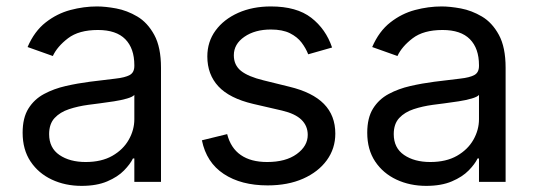

<svg xmlns="http://www.w3.org/2000/svg" viewBox="-20 -573 1689 605"><path d="M237.3 12.7Q185.5 12.7 143.3 -7.1Q101.1 -26.9 76.2 -64.2Q51.3 -101.6 51.3 -154.8Q51.3 -201.7 69.6 -231Q87.9 -260.3 118.9 -276.9Q149.9 -293.5 187.3 -302Q224.6 -310.5 262.7 -315.4Q312.5 -321.8 343.5 -325.2Q374.5 -328.6 388.9 -336.7Q403.3 -344.7 403.3 -365.2V-367.7Q403.3 -420.4 374.8 -449.5Q346.2 -478.5 288.6 -478.5Q228.5 -478.5 194.3 -452.4Q160.2 -426.3 146.5 -396.5L66.9 -424.8Q88.4 -474.6 124 -502.4Q159.7 -530.3 201.9 -541.5Q244.1 -552.7 285.6 -552.7Q312 -552.7 346.2 -546.4Q380.4 -540 412.6 -521Q444.8 -502 466.1 -463.1Q487.3 -424.3 487.3 -359.4V0H403.3V-73.7H398.9Q390.6 -56.2 370.8 -35.9Q351.1 -15.6 317.9 -1.5Q284.7 12.7 237.3 12.7ZM250 -62.5Q299.8 -62.5 334 -82Q368.2 -101.6 385.7 -132.6Q403.3 -163.6 403.3 -197.3V-273.9Q397.9 -267.6 380.1 -262.5Q362.3 -257.3 339.1 -253.7Q315.9 -250 293.9 -247.3Q272 -244.6 258.3 -242.7Q225.6 -238.3 197.5 -229Q169.4 -219.7 152.1 -201.2Q134.8 -182.6 134.8 -150.4Q134.8 -106.9 167.2 -84.7Q199.7 -62.5 250 -62.5Z M1026.4 -423.3 951.2 -401.9Q943.8 -420.9 930.4 -438.7Q917 -456.5 893.6 -468.3Q870.1 -480 833.5 -480Q783.2 -480 750 -457Q716.8 -434.1 716.8 -398.9Q716.8 -367.7 739.5 -349.6Q762.2 -331.5 810.5 -319.8L891.6 -299.8Q964.8 -282.2 1000.7 -245.6Q1036.6 -209 1036.6 -151.9Q1036.6 -105 1009.8 -68.1Q982.9 -31.2 935.1 -10Q887.2 11.2 823.2 11.2Q739.7 11.2 685.1 -24.9Q630.4 -61 616.2 -130.9L695.8 -150.4Q707 -106.4 738.8 -84.5Q770.5 -62.5 821.8 -62.5Q880.4 -62.5 915 -87.6Q949.7 -112.8 949.7 -147.9Q949.7 -176.3 929.9 -195.6Q910.2 -214.8 868.7 -224.6L777.8 -245.6Q703.1 -263.2 668.2 -300.8Q633.3 -338.4 633.3 -395Q633.3 -441.4 659.2 -476.8Q685.1 -512.2 730.5 -532.5Q775.9 -552.7 833.5 -552.7Q914.6 -552.7 960.7 -517.1Q1006.8 -481.4 1026.4 -423.3Z M1323.2 12.7Q1271.5 12.7 1229.2 -7.1Q1187 -26.9 1162.1 -64.2Q1137.2 -101.6 1137.2 -154.8Q1137.2 -201.7 1155.5 -231Q1173.8 -260.3 1204.8 -276.9Q1235.8 -293.5 1273.2 -302Q1310.5 -310.5 1348.6 -315.4Q1398.4 -321.8 1429.4 -325.2Q1460.4 -328.6 1474.9 -336.7Q1489.3 -344.7 1489.3 -365.2V-367.7Q1489.3 -420.4 1460.7 -449.5Q1432.1 -478.5 1374.5 -478.5Q1314.5 -478.5 1280.3 -452.4Q1246.1 -426.3 1232.4 -396.5L1152.8 -424.8Q1174.3 -474.6 1210 -502.4Q1245.6 -530.3 1287.8 -541.5Q1330.1 -552.7 1371.6 -552.7Q1397.9 -552.7 1432.1 -546.4Q1466.3 -540 1498.5 -521Q1530.8 -502 1552 -463.1Q1573.2 -424.3 1573.2 -359.4V0H1489.3V-73.7H1484.9Q1476.6 -56.2 1456.8 -35.9Q1437 -15.6 1403.8 -1.5Q1370.6 12.7 1323.2 12.7ZM1335.9 -62.5Q1385.7 -62.5 1419.9 -82Q1454.1 -101.6 1471.7 -132.6Q1489.3 -163.6 1489.3 -197.3V-273.9Q1483.9 -267.6 1466.1 -262.5Q1448.2 -257.3 1425 -253.7Q1401.9 -250 1379.9 -247.3Q1357.9 -244.6 1344.2 -242.7Q1311.5 -238.3 1283.4 -229Q1255.4 -219.7 1238 -201.2Q1220.7 -182.6 1220.7 -150.4Q1220.7 -106.9 1253.2 -84.7Q1285.6 -62.5 1335.9 -62.5Z"/></svg>

Font: Sahel VF Regular
Style: Regular
Weight: 400
Foundry: Saber Rastikerdar (saber.rastikerdar@gmail.com)
Version: Version 3.4.0